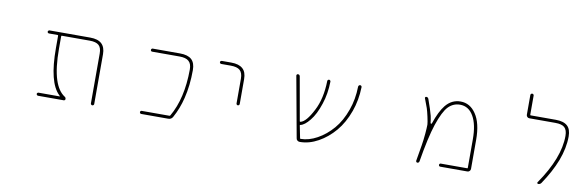

<svg xmlns="http://www.w3.org/2000/svg" viewBox="-49 -1122 4598 1506"><g transform="rotate(10 2250.0 -368.5)"><path d="M698.2 -36.1V-432.6Q698.2 -479.5 676.8 -499Q654.3 -519.5 603.5 -519.5H381.8Q377 -519.5 377 -514.6V-417Q377 -261.7 407.2 -168.9Q434.6 -85.9 486.3 -52.7Q496.1 -46.9 496.1 -35.2Q496.1 -30.3 492.7 -26.9Q489.3 -23.4 484.4 -23.4H279.3Q274.4 -23.4 270.5 -27.3Q266.6 -31.2 266.6 -36.1Q266.6 -41 270.5 -44.4Q274.4 -47.9 279.3 -47.9H447.3Q448.2 -47.9 448.7 -49.3Q449.2 -50.8 448.2 -50.8L442.4 -56.6Q397.5 -99.6 375 -189.5Q352.5 -279.3 352.5 -417V-514.6Q352.5 -519.5 347.7 -519.5H279.3Q274.4 -519.5 270.5 -522.9Q266.6 -526.4 266.6 -531.2Q266.6 -536.1 270.5 -540Q274.4 -543.9 279.3 -543.9H603.5Q665 -543.9 694.8 -516.1Q724.6 -488.3 724.6 -432.6V-36.1Q724.6 -31.2 720.7 -27.3Q716.8 -23.4 711.4 -23.4Q706.1 -23.4 702.1 -27.3Q698.2 -31.2 698.2 -36.1Z M1100.6 -23.4Q1095.7 -23.4 1092.3 -27.3Q1088.9 -31.2 1088.9 -36.1Q1088.9 -41 1092.3 -44.4Q1095.7 -47.9 1100.6 -47.9H1321.3Q1325.2 -47.9 1328.1 -51.8Q1415 -201.2 1416 -432.6Q1416 -479.5 1392.6 -499Q1370.1 -519.5 1318.4 -519.5H1100.6Q1095.7 -519.5 1092.3 -522.9Q1088.9 -526.4 1088.9 -531.2Q1088.9 -536.1 1092.3 -540Q1095.7 -543.9 1100.6 -543.9H1318.4Q1380.9 -543.9 1411.1 -516.6Q1440.4 -489.3 1440.4 -432.6Q1440.4 -309.6 1415 -207Q1393.6 -119.1 1352.5 -44.9Q1340.8 -23.4 1316.4 -23.4Z M1823.2 -234.4V-431.6Q1823.2 -478.5 1799.8 -499Q1777.3 -518.6 1726.6 -518.6H1651.4Q1646.5 -518.6 1642.6 -522Q1638.7 -525.4 1638.7 -530.8Q1638.7 -536.1 1642.6 -539.6Q1646.5 -543 1651.4 -543H1726.6Q1788.1 -543 1818.4 -515.6Q1848.6 -489.3 1848.6 -431.6V-234.4Q1848.6 -229.5 1844.7 -225.6Q1840.8 -221.7 1835.4 -221.7Q1830.1 -221.7 1826.7 -225.6Q1823.2 -229.5 1823.2 -234.4Z M2363.3 -23.4Q2352.5 -23.4 2344.2 -30.3Q2335.9 -37.1 2335 -47.9L2247.1 -530.3Q2246.1 -535.2 2249.5 -539.6Q2252.9 -543.9 2257.8 -543.9Q2271.5 -543.9 2274.4 -530.3L2335.9 -183.6Q2336.9 -178.7 2340.8 -179.7H2341.8Q2386.7 -189.5 2439.5 -293Q2490.2 -389.6 2493.2 -531.2Q2493.2 -536.1 2497.1 -540Q2501 -543.9 2505.9 -543.9Q2510.7 -543.9 2514.6 -540Q2518.6 -536.1 2518.6 -531.2Q2516.6 -432.6 2489.3 -351.6Q2460 -261.7 2418.9 -211.9Q2378.9 -162.1 2345.7 -155.3H2344.7Q2340.8 -154.3 2341.8 -150.4L2361.3 -52.7Q2362.3 -47.9 2366.2 -47.9Q2431.6 -48.8 2497.1 -85Q2564.5 -122.1 2618.7 -185.1Q2672.9 -248 2706.1 -341.8Q2737.3 -427.7 2739.3 -530.3Q2740.2 -536.1 2744.1 -540Q2748 -543.9 2753.4 -543.9Q2758.8 -543.9 2762.7 -540Q2766.6 -536.1 2766.6 -531.2Q2766.6 -530.3 2766.6 -530.3Q2763.7 -425.8 2731.4 -335.9Q2696.3 -238.3 2639.2 -170.9Q2582 -103.5 2509.8 -63.5Q2437.5 -23.4 2363.3 -23.4Z M3482.4 -23.4Q3477.5 -23.4 3474.1 -26.9Q3470.7 -30.3 3470.7 -35.6Q3470.7 -41 3474.1 -44.4Q3477.5 -47.9 3482.4 -47.9H3693.4Q3697.3 -47.9 3697.3 -52.7V-279.3Q3697.3 -397.5 3659.2 -462.9Q3621.1 -529.3 3551.8 -529.3Q3498 -529.3 3459 -489.3Q3420.9 -450.2 3382.8 -337.9Q3347.7 -231.4 3315.4 -36.1Q3312.5 -23.4 3299.8 -23.4Q3294.9 -23.4 3292 -27.3Q3289.1 -31.2 3289.1 -36.1Q3303.7 -127.9 3310.5 -163.1Q3317.4 -203.1 3322.3 -258.8Q3326.2 -305.7 3326.2 -326.2Q3326.2 -330.1 3326.2 -333Q3325.2 -349.6 3315.9 -392.1Q3306.6 -434.6 3298.8 -458Q3291 -478.5 3271.5 -531.2Q3270.5 -532.2 3270.5 -534.2Q3270.5 -537.1 3272.5 -540Q3275.4 -543.9 3280.3 -543.9Q3293.9 -543.9 3298.8 -530.3Q3329.1 -446.3 3339.8 -403.3Q3345.7 -377 3348.6 -348.6Q3348.6 -343.8 3352.5 -343.8L3353.5 -342.8Q3358.4 -342.8 3359.4 -346.7Q3392.6 -445.3 3432.6 -495.1Q3457 -525.4 3486.8 -540Q3516.6 -554.7 3551.8 -554.7Q3589.8 -554.7 3620.6 -537.1Q3651.4 -519.5 3674.8 -484.4Q3723.6 -413.1 3723.6 -279.3V-47.9Q3723.6 -38.1 3716.3 -30.8Q3709 -23.4 3699.2 -23.4Z M4262.7 -23.4Q4257.8 -23.4 4255.4 -27.8Q4252.9 -32.2 4255.9 -36.1Q4408.2 -255.9 4408.2 -431.6Q4408.2 -478.5 4385.7 -499Q4364.3 -518.6 4311.5 -518.6H4105.5Q4094.7 -518.6 4087.9 -525.9Q4081.1 -533.2 4081.1 -543V-700.2Q4081.1 -705.1 4085 -709Q4088.9 -712.9 4094.2 -712.9Q4099.6 -712.9 4103.5 -709Q4107.4 -705.1 4107.4 -700.2V-547.9Q4107.4 -543 4111.3 -543H4311.5Q4374 -543 4404.3 -515.6Q4433.6 -489.3 4433.6 -431.6Q4433.6 -338.9 4394.5 -236.3Q4357.4 -140.6 4287.1 -36.1Q4278.3 -23.4 4262.7 -23.4Z"/></g></svg>

Font: Rounded-L Mgen+ 2m thin
Style: Regular
Weight: 100
Designer: [Source Han Sans]
Ryoko NISHIZUKA  (kana & ideographs); Paul D. Hunt (Latin, Greek & Cyrillic); Wenlong ZHANG  (bopomofo
Version: Version 1.059.20150602